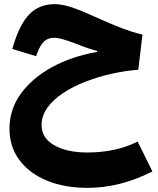

<svg xmlns="http://www.w3.org/2000/svg" viewBox="-20 -574 756 920"><path d="M242.2 -554.2Q272.5 -554.2 313.5 -542Q354.5 -529.8 421.4 -499.5Q483.4 -471.7 527.1 -453.6Q570.8 -435.5 603 -425Q635.3 -414.6 662.6 -408.2L642.6 -239.7Q581.5 -235.4 516.6 -220.9Q451.7 -206.5 391.4 -183.3Q331.1 -160.2 283.2 -128.7Q235.4 -97.2 207.3 -58.3Q179.2 -19.5 179.2 25.4Q179.2 87.4 240.2 122.1Q301.3 156.7 398.9 156.7Q534.2 156.7 639.6 104.5L710.4 247.6Q554.7 326.2 399.9 326.2Q289.1 326.2 204.6 291.3Q120.1 256.3 72.8 192.6Q25.4 128.9 25.4 42.5Q25.4 -49.8 79.8 -125Q134.3 -200.2 229.2 -252.2Q324.2 -304.2 445.3 -325.2V-330.1Q423.3 -335.4 398.2 -344Q373 -352.5 339.8 -366.2Q299.8 -380.9 277.6 -387Q255.4 -393.1 241.2 -393.1Q210 -393.1 191.2 -375.7Q172.4 -358.4 157.2 -316.4L153.3 -304.7L39.1 -339.4L42.5 -351.6Q74.2 -458.5 121.3 -506.3Q168.5 -554.2 242.2 -554.2Z"/></svg>

Font: Estedad-FD ExtraBold
Style: Regular
Weight: 800
Designer: Amin Abedi
Version: Version 7.3